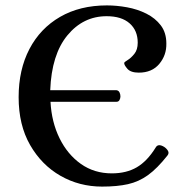

<svg xmlns="http://www.w3.org/2000/svg" viewBox="-20 -671 679 711"><path d="M358 20Q274 20 204 -20Q134 -60 91.5 -134Q49 -208 49 -311Q49 -413 89 -489.5Q129 -566 202.5 -608.5Q276 -651 376 -651Q412 -651 450.5 -644Q489 -637 522 -620.5Q555 -604 575.5 -577Q596 -550 596 -510Q597 -467 570 -434.5Q543 -402 494 -402Q464 -402 451.5 -416.5Q439 -431 440 -438Q440 -441 452.5 -448.5Q465 -456 477.5 -471.5Q490 -487 490 -513Q490 -558 460 -584.5Q430 -611 375 -611Q288 -611 229.5 -540Q171 -469 166 -337H411Q419 -336 422.5 -329Q426 -322 426 -314Q426 -307 422.5 -300.5Q419 -294 411 -294H167Q171 -219 200.5 -159Q230 -99 279.5 -64Q329 -29 394 -29Q448 -29 486.5 -51.5Q525 -74 556 -124Q565 -141 588 -127Q597 -121 602 -112.5Q607 -104 600 -95Q562 -47 528 -22.5Q494 2 454 11Q414 20 358 20Z"/></svg>

Font: Alice
Style: Regular
Weight: 400
Designer: Ksenia Yerulevich
Foundry: Cyreal (http://www.cyreal.org/)
Version: Version 2.003; ttfautohint (v1.8.3)